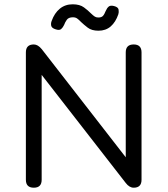

<svg xmlns="http://www.w3.org/2000/svg" viewBox="-20 -874 780 894"><path d="M137.5 0Q100.5 0 100.5 -37V-630Q100.5 -667 137.5 -667Q156.5 -667 174.5 -645L583.5 -118.5H565.5V-630Q565.5 -667 602.5 -667Q639 -667 639 -630V-37Q639 0 602.5 0Q582.5 0 565.5 -22L156 -548.5H174V-37Q174 0 137.5 0ZM438.5 -731Q407 -731 388.5 -745.2Q370 -759.5 358.5 -770.5Q346.5 -783 338.8 -788.2Q331 -793.5 319.5 -793.5Q299 -793.5 290.8 -781.5Q282.5 -769.5 278.5 -758Q273 -746 264.8 -738.8Q256.5 -731.5 239 -737.5Q221 -743 218.5 -754Q216 -765 220.5 -776.5Q233.5 -813 258.5 -833.5Q283.5 -854 318.5 -854Q351.5 -854 371 -839.5Q390.5 -825 402 -813Q415 -800.5 421.8 -796.5Q428.5 -792.5 438 -792.5Q452.5 -792.5 459.2 -799.8Q466 -807 472 -822.5Q478 -836.5 486 -843.2Q494 -850 510.5 -846Q530.5 -841 532.2 -828.8Q534 -816.5 531 -807.5Q518.5 -771 495.5 -751Q472.5 -731 438.5 -731Z"/></svg>

Font: Jura Light SemiBold
Style: Regular
Weight: 600
Version: Version 5.106